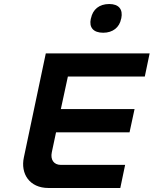

<svg xmlns="http://www.w3.org/2000/svg" viewBox="-20 -936 765 956"><path d="M208 -670 99 -153C81 -71 127 0 221 0H579L603 -115H283C248 -115 230 -141 238 -178L259 -277H625L650 -393H283L318 -555H701L725 -670ZM432 -842C423 -800 444 -773 494 -773C542 -773 575 -800 583 -842L584 -845C593 -889 572 -916 524 -916C474 -916 442 -889 433 -845Z"/></svg>

Font: LT Wave Text Bold Italic
Style: Regular
Weight: 700
Designer: Daniel Lyons
Version: Version 2.5 (Glyphs App)